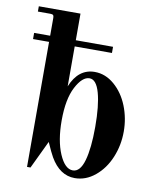

<svg xmlns="http://www.w3.org/2000/svg" viewBox="-82 -777 704 853"><g transform="rotate(10 270.0 -350.0)"><path d="M313 12.2Q245.6 12.2 202.6 -62Q191.9 -80.6 171.9 -126L111.8 0H96.2V-564H23.9V-591.8H96.2V-671.9Q96.2 -681.2 92.8 -684.6Q89.4 -688 80.1 -688H23.9V-711.9H211.9V-591.8H379.9V-564H211.9V-383.8Q246.1 -467.8 319.8 -467.8Q368.2 -467.8 408.4 -433.1Q448.7 -398.4 470.5 -343.8Q492.2 -289.1 492.2 -229Q492.2 -167 469.2 -111.8Q446.3 -56.6 404.5 -22.2Q362.8 12.2 313 12.2ZM298.8 -20Q332 -20 347.9 -75.4Q363.8 -130.9 363.8 -227.1Q363.8 -323.7 348.1 -379.9Q332.5 -436 301.8 -436Q269 -436 240.5 -381.3Q211.9 -326.7 211.9 -230Q211.9 -139.2 237.5 -79.6Q263.2 -20 298.8 -20Z"/></g></svg>

Font: Flanker Steampunk
Style: Bold
Weight: 700
Designer: Alexey Kryukov, Leonardo Di Lena
Foundry: Alexey Kryukov, Leonardo Di Lena
Version: 1.210